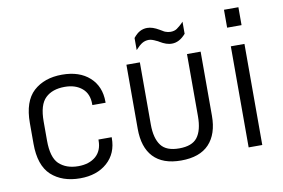

<svg xmlns="http://www.w3.org/2000/svg" viewBox="-74 -816 1395 948"><g transform="rotate(-10 623.5 -342.0)"><path d="M112.3 -43.9Q58.6 -93.8 58.6 -202.1V-305.7Q58.6 -414.1 112.3 -463.9Q167 -513.7 255.9 -513.7Q342.8 -513.7 393.6 -467.8Q444.3 -421.9 444.3 -344.7V-339.8H377.9V-344.7Q377.9 -396.5 345.7 -423.8Q312.5 -452.1 258.8 -452.1Q196.3 -452.1 162.1 -418.9Q127 -385.7 127 -301.8V-206.1Q127 -122.1 161.1 -88.9Q197.3 -54.7 257.8 -54.7Q312.5 -54.7 345.7 -83Q377.9 -111.3 377.9 -162.1V-167H444.3V-163.1Q444.3 -85.9 392.6 -40Q340.8 5.9 256.8 5.9Q167 5.9 112.3 -43.9Z M624 -43.9Q578.1 -92.8 578.1 -185.5V-506.8H645.5V-195.3Q645.5 -126 672.9 -89.8Q699.2 -54.7 763.7 -54.7Q828.1 -54.7 854.5 -88.9Q881.8 -124 881.8 -195.3V-506.8H950.2V-185.5Q950.2 -93.8 903.3 -43.9Q856.4 5.9 762.7 5.9Q670.9 5.9 624 -43.9ZM640.6 -629.9Q658.2 -651.4 673.8 -659.2Q690.4 -668 710 -668Q723.6 -668 738.3 -663.1Q752.9 -658.2 769.5 -648.4Q777.3 -644.5 783.7 -640.1Q790 -635.7 795.9 -633.8Q808.6 -628.9 821.3 -628.9Q840.8 -628.9 853.5 -637.7Q860.4 -642.6 869.1 -649.9Q877.9 -657.2 887.7 -668V-607.4Q855.5 -570.3 818.4 -570.3Q809.6 -570.3 802.7 -571.8Q795.9 -573.2 789.1 -575.2Q774.4 -580.1 756.8 -590.8Q755.9 -591.8 752 -593.8Q748 -595.7 743.2 -597.7Q738.3 -599.6 733.9 -602.1Q729.5 -604.5 724.6 -605.5Q715.8 -608.4 708 -608.4Q689.5 -608.4 674.8 -599.6Q661.1 -591.8 640.6 -569.3Z M1101.6 -506.8H1169.9V0H1101.6ZM1099.6 -690.4H1171.9V-600.6H1099.6Z"/></g></svg>

Font: DINish
Style: Regular
Weight: 400
Designer: Bert Driehuis
Foundry: Playbeing
Version: Version 3.008; git-95204e4c-release